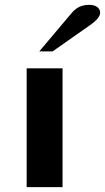

<svg xmlns="http://www.w3.org/2000/svg" viewBox="-20 -772 433 792"><path d="M90 -490H238V0H90ZM277 -720Q292 -737 309 -744.5Q326 -752 349 -752Q369 -752 381 -743Q393 -734 393 -720Q393 -697 351 -668L197 -560H142Z"/></svg>

Font: Fahkwang
Style: Bold
Weight: 700
Designer: Suppakit Chalermlarp | Katatrad Co.,Ltd.
Foundry: Cadson Demak Co.,Ltd.
Version: Version 1.000; ttfautohint (v1.6)